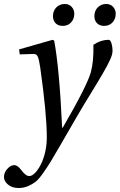

<svg xmlns="http://www.w3.org/2000/svg" viewBox="-25 -702 601 964"><path d="M449 -621Q449 -648 466 -665Q483 -682 508 -682Q530 -682 543 -667.5Q556 -653 556 -633Q556 -607 540 -589.5Q524 -572 498 -572Q475 -572 462 -585.5Q449 -599 449 -621ZM241 -621Q241 -648 258 -665Q275 -682 300 -682Q322 -682 335 -667.5Q348 -653 348 -633Q348 -607 332 -589.5Q316 -572 290 -572Q267 -572 254 -585.5Q241 -599 241 -621ZM-5 187Q-5 165 11 146.5Q27 128 46 127Q63 127 81 151Q104 182 122 182Q137 182 154.5 162.5Q172 143 186 111Q210 53 210 -13Q210 -129 177 -363Q171 -404 164.5 -418Q158 -432 142 -431L74 -429L71 -454L239 -502L247 -498Q273 -361 287 -61H290Q412 -271 431 -339Q446 -393 444 -477Q481 -502 522 -502Q526 -502 530 -495.5Q534 -489 537 -475.5Q540 -462 540 -446Q540 -438 537 -426.5Q534 -415 526 -398.5Q518 -382 511 -368.5Q504 -355 490.5 -332Q477 -309 469 -295.5Q461 -282 444 -254.5Q427 -227 420 -215Q392 -170 362.5 -119Q333 -68 307.5 -24Q282 20 278 27Q245 84 229.5 109.5Q214 135 191.5 167Q169 199 152.5 211.5Q136 224 114.5 233Q93 242 68 242Q36 242 15.5 225Q-5 208 -5 187Z"/></svg>

Font: Heuristica
Style: Italic
Weight: 400
Italic angle: -13°
Version: Version 1.0.2